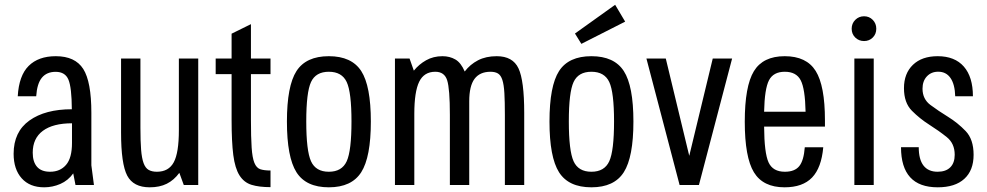

<svg xmlns="http://www.w3.org/2000/svg" viewBox="-20 -789 4212 819"><path d="M55.7 -378.3H134.4Q138 -432.6 158.7 -457.6Q179.4 -482.6 217.3 -482.6Q258.1 -482.6 272 -449.1Q285.9 -415.6 286.4 -323Q172.7 -323 105.4 -274.9Q38.1 -226.7 38.1 -133Q38.1 -67 72.5 -28.5Q106.9 10 168.3 10Q204.3 10 237.4 -4.4Q270.6 -18.9 292.4 -49.4L302 0H380.7L369.7 -83.9V-307.7Q369.7 -440.4 335.1 -494.9Q300.4 -549.3 218.1 -549.3Q143.9 -549.3 102.3 -507.9Q60.7 -466.6 55.7 -378.3ZM287.1 -263.1V-179.4Q287.1 -115.3 261.9 -85.9Q236.7 -56.4 193.6 -56.4Q156.3 -56.4 137.9 -77.6Q119.6 -98.7 119.6 -137.7Q119.6 -198.9 162.9 -231Q206.3 -263.1 287.1 -263.1Z M579 -539.3H496.4V-223.3Q496.4 -89.9 522.6 -39.9Q548.9 10 618.7 10Q660.9 10 691.4 -5.2Q722 -20.4 745 -51.7L763.9 0H825.6V-539.3H743V-233.7Q743 -136.9 721.1 -96.6Q699.3 -56.4 649.3 -56.4Q627.9 -56.4 614.1 -64.3Q600.3 -72.1 592.6 -92.9Q584.9 -113.6 581.9 -150.1Q579 -186.7 579 -244.1Z M900 -539.3V-472.9H967.9V-277.6Q967.9 -184.3 975.1 -127.8Q982.4 -71.3 1001.5 -41Q1020.6 -10.7 1052.7 -0.7Q1084.9 9.3 1133.9 9.3V-61.7Q1106.9 -61.7 1090.4 -67.1Q1074 -72.6 1065.1 -94.4Q1056.3 -116.1 1053.4 -159.6Q1050.4 -203.1 1050.4 -279.3V-472.9H1133.9V-539.3H1050.4V-686L967.9 -645.3V-539.3Z M1203.9 -270.6Q1203.9 -118.7 1244.5 -54.4Q1285.2 10 1382.7 10Q1479.9 10 1520.9 -54.4Q1561.9 -118.7 1561.9 -270.6Q1561.9 -422.4 1520.9 -485.9Q1479.9 -549.3 1382.7 -549.3Q1285.6 -549.3 1244.7 -485.9Q1203.9 -422.4 1203.9 -270.6ZM1286.4 -271Q1286.4 -395.4 1306.7 -439.1Q1327 -482.9 1382.7 -482.9Q1438.4 -482.9 1458.9 -439.1Q1479.3 -395.4 1479.3 -271Q1479.3 -145.9 1458.9 -101.1Q1438.4 -56.4 1382.7 -56.4Q1327 -56.4 1306.7 -101.1Q1286.4 -145.9 1286.4 -271Z M1664.7 0H1747.3V-303.4Q1747.3 -397.7 1768.1 -440.3Q1788.9 -482.9 1836.7 -482.9Q1875.9 -482.9 1887.4 -446.6Q1899 -410.3 1899 -298.6V0H1981.6V-357.1Q1981.6 -422.1 2004.1 -452.5Q2026.7 -482.9 2072.4 -482.9Q2092 -482.9 2104.2 -475.5Q2116.4 -468.1 2122.9 -448Q2129.4 -427.9 2131.5 -391.8Q2133.6 -355.7 2133.6 -298.6V0H2216.1V-307.4Q2216.1 -445.4 2191.7 -497.4Q2167.3 -549.3 2098.7 -549.3Q2052.7 -549.3 2019 -531.8Q1985.3 -514.3 1962.3 -484Q1946.3 -521.6 1922.3 -535.4Q1898.3 -549.3 1867.3 -549.3Q1828.4 -549.3 1797.6 -531.9Q1766.9 -514.6 1745.3 -487.6L1727 -539.3H1664.7Z M2323.9 -270.6Q2323.9 -118.7 2364.5 -54.4Q2405.2 10 2502.7 10Q2599.9 10 2640.9 -54.4Q2681.9 -118.7 2681.9 -270.6Q2681.9 -422.4 2640.9 -485.9Q2599.9 -549.3 2502.7 -549.3Q2405.6 -549.3 2364.7 -485.9Q2323.9 -422.4 2323.9 -270.6ZM2406.4 -271Q2406.4 -395.4 2426.7 -439.1Q2447 -482.9 2502.7 -482.9Q2558.4 -482.9 2578.9 -439.1Q2599.3 -395.4 2599.3 -271Q2599.3 -145.9 2578.9 -101.1Q2558.4 -56.4 2502.7 -56.4Q2447 -56.4 2426.7 -101.1Q2406.4 -145.9 2406.4 -271ZM2459.9 -601.9 2646.7 -696.7 2604 -768.6 2432.6 -646Z M2878.9 0H2961.4L3102.9 -539.3H3020.3L2920.1 -124.3L2820 -539.3H2737.4Z M3498.9 -248.9V-275.9Q3498.9 -423.4 3459.4 -486.4Q3420 -549.3 3327.4 -549.3Q3234.9 -549.3 3195.9 -485.5Q3156.9 -421.7 3156.9 -269.7Q3156.9 -118.1 3195.9 -54.1Q3234.9 10 3326.6 10Q3404 10 3444 -31.7Q3484 -73.4 3491.7 -160.7H3412.9Q3408.6 -104.1 3389.3 -80.3Q3370 -56.4 3327.9 -56.4Q3276.7 -56.4 3258.4 -96.3Q3240.1 -136.1 3239.4 -248.9ZM3416.3 -312.4H3239.4Q3241.4 -410.3 3260.2 -446.6Q3279 -482.9 3327.7 -482.9Q3376.7 -482.9 3395.5 -446.6Q3414.3 -410.3 3416.3 -312.4Z M3707 0V-539.3H3624.4V0ZM3612.9 -666.4Q3612.9 -643.9 3628.2 -628.9Q3643.6 -613.9 3665.7 -613.9Q3687.9 -613.9 3702.9 -628.9Q3717.9 -643.9 3717.9 -666.4Q3717.9 -688.9 3702.9 -704.2Q3687.9 -719.6 3665.7 -719.6Q3643.6 -719.6 3628.2 -704.2Q3612.9 -688.9 3612.9 -666.4Z M4133 -128.7Q4133 -194.7 4099.1 -230Q4065.1 -265.3 4024.1 -290.6Q3983 -315.9 3949.1 -341.1Q3915.1 -366.3 3915.1 -410.7Q3915.1 -443.3 3933.7 -463.2Q3952.3 -483.1 3982.1 -483.1Q4015.9 -483.1 4034.5 -456.2Q4053.1 -429.3 4054.6 -378.3H4130.1Q4130.1 -460.7 4091.4 -505Q4052.6 -549.3 3979.7 -549.3Q3912.4 -549.3 3874.2 -512.5Q3836 -475.7 3836 -412.9Q3836 -350.6 3869.8 -316.6Q3903.6 -282.6 3944.2 -256.9Q3984.9 -231.1 4018.6 -204.1Q4052.4 -177 4052.4 -128.9Q4052.4 -94.1 4033.6 -75.3Q4014.7 -56.4 3979.4 -56.4Q3939.9 -56.4 3919.4 -82.6Q3899 -108.9 3899 -161H3823.4Q3823.4 -75.7 3862.4 -32.9Q3901.3 10 3980.1 10Q4053.9 10 4093.4 -26.1Q4133 -62.1 4133 -128.7Z"/></svg>

Font: Secuela Black
Style: Regular
Weight: 900
Designer: Fernando Haro
Foundry: deFharo
Version: Version 1.704